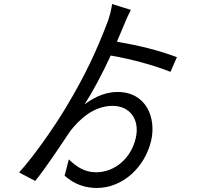

<svg xmlns="http://www.w3.org/2000/svg" viewBox="-20 -862 1040 954"><path d="M564 -405C491 -405 433 -368 400 -343C443 -410 489 -497 530 -586C626 -570 742 -539 827 -505L859 -578C767 -612 680 -634 561 -655L594 -733C603 -756 619 -792 630 -813L537 -842C534 -819 526 -784 516 -757C460 -609 403 -487 307 -327C247 -227 149 -87 75 -5L155 37C212 -33 286 -147 330 -212C374 -268 445 -336 539 -336C626 -336 675 -268 655 -178C633 -77 551 -6 458 -6C400 -6 361 -33 322 -70L301 11C350 54 403 72 461 72C590 72 700 -31 731 -163C757 -273 709 -405 564 -405Z"/></svg>

Font: Noto Sans CJK HK
Style: Regular
Weight: 400
Designer: Ryoko NISHIZUKA 西塚涼子 (kana, bopomofo & ideographs); Paul D. Hunt (Latin, Greek & Cyrillic); Sandoll Communications 산돌커뮤니
Foundry: Adobe
Version: Version 2.004;hotconv 1.0.118;makeotfexe 2.5.65603